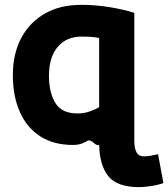

<svg xmlns="http://www.w3.org/2000/svg" viewBox="-20 -570 694 792"><path d="M389 28Q391 113 427.5 157.5Q464 202 554 202Q571 202 600 198Q629 194 654 185L632 66Q616 70 601.5 72.5Q587 75 574 75Q552 75 543 58Q534 41 534 10V-517Q494 -530 435.5 -540Q377 -550 315 -550Q228 -550 165 -514Q102 -478 67.5 -413Q33 -348 33 -260Q33 -174 61.5 -109Q90 -44 145.5 -8Q201 28 281 28Q304 28 320.5 21Q337 14 344 9Q356 9 367.5 20Q379 31 389 28ZM389 -128Q376 -120 352 -111Q328 -102 299 -102Q235 -102 208.5 -145Q182 -188 182 -258Q182 -334 218 -376.5Q254 -419 316 -419Q368 -419 389 -413Z"/></svg>

Font: Repo Bold
Style: Bold
Weight: 700
Designer: Stefan Peev
Foundry: Context Ltd
Version: Version 1.502